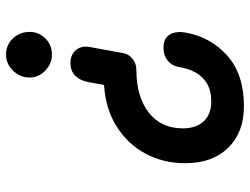

<svg xmlns="http://www.w3.org/2000/svg" viewBox="-114 -698 812 623"><g transform="rotate(-90 291.5 -386.0)"><path d="M259 0Q174 0 124 -51Q74 -102 74 -190Q74 -262 105 -319.5Q136 -377 193 -413Q250 -449 328 -454L337 -505Q343 -534 359 -548.5Q375 -563 398 -563Q427 -563 442 -544Q457 -525 450 -495L431 -391Q427 -372 411.5 -360.5Q396 -349 377 -349Q290 -349 238.5 -309Q187 -269 187 -198Q187 -155 210 -130.5Q233 -106 273 -106Q310 -106 333.5 -120.5Q357 -135 369.5 -159Q382 -183 386 -211Q390 -234 407 -247.5Q424 -261 449 -261Q478 -261 490.5 -242Q503 -223 498 -191Q484 -109 423.5 -54.5Q363 0 259 0ZM426 -623Q397 -623 374.5 -644.5Q352 -666 352 -695Q352 -727 374.5 -749.5Q397 -772 426 -772Q458 -772 479 -749.5Q500 -727 500 -695Q500 -666 479 -644.5Q458 -623 426 -623Z"/></g></svg>

Font: Edu VIC WA NT Beginner
Style: Bold
Weight: 700
Designer: Tina and Corey Anderson
Foundry: Google for Education
Version: Version 1.003